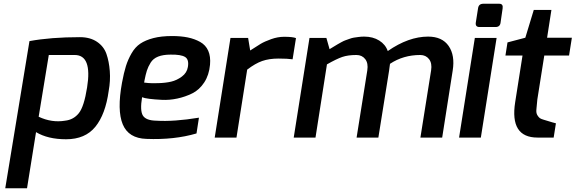

<svg xmlns="http://www.w3.org/2000/svg" viewBox="-20 -733 3067 1023"><path d="M186 -111Q256 -78 327 -90Q372 -95 400 -130Q428 -165 444 -267Q472 -440 378 -440H240ZM8 270 137 -514Q251 -535 406 -535Q460 -535 496.5 -510.5Q533 -486 547 -446Q561 -406 565 -354.5Q569 -303 559 -248Q542 -124 488 -57.5Q434 9 332 9Q235 9 172 -29L124 270Z M748 -293Q757 -292 771.5 -290.5Q786 -289 824 -290Q862 -291 892 -298Q922 -305 949 -325Q976 -345 981 -376Q988 -416 966 -429.5Q944 -443 889 -442Q849 -442 822.5 -431.5Q796 -421 782.5 -399Q769 -377 762.5 -356.5Q756 -336 750 -305Q749 -297 748 -293ZM630 -292Q640 -346 651 -381Q662 -416 681 -449Q700 -482 727.5 -500.5Q755 -519 797 -530Q839 -541 897 -541Q944 -541 980.5 -533.5Q1017 -526 1046.5 -509.5Q1076 -493 1089.5 -462.5Q1103 -432 1099 -388Q1094 -333 1068 -293.5Q1042 -254 1004.5 -235.5Q967 -217 925 -208Q883 -199 843 -201Q803 -203 775.5 -206.5Q748 -210 737 -215Q725 -143 741.5 -117Q758 -91 812 -90Q906 -84 1040 -106L1027 -22Q908 13 760 7Q665 4 634 -70.5Q603 -145 630 -292Z M1124 0 1208 -531H1302L1313 -464Q1348 -487 1369 -499.5Q1390 -512 1425 -524.5Q1460 -537 1494 -537Q1540 -537 1557 -530L1539 -417Q1513 -421 1464 -421Q1414 -421 1377 -408Q1340 -395 1297 -362L1240 0Z M1545 0 1629 -531H1719L1736 -471Q1739 -473 1756.5 -483.5Q1774 -494 1778 -496.5Q1782 -499 1797.5 -507.5Q1813 -516 1819.5 -518Q1826 -520 1840.5 -525.5Q1855 -531 1865.5 -532.5Q1876 -534 1890.5 -536Q1905 -538 1920 -538Q1967 -538 2000.5 -517Q2034 -496 2046 -461Q2157 -538 2261 -538Q2336 -538 2370.5 -488Q2405 -438 2392 -357L2336 0H2220L2277 -358Q2283 -396 2266 -418Q2249 -440 2219 -440Q2129 -440 2058 -393Q2058 -392 2055.5 -375Q2053 -358 2053 -356L1996 0H1880L1937 -358Q1943 -396 1926 -418Q1909 -440 1879 -440Q1834 -440 1803.5 -429.5Q1773 -419 1722 -390L1661 0Z M2515 -612 2527 -688Q2530 -713 2555 -713H2640Q2662 -713 2658 -688L2647 -612Q2644 -589 2620 -589H2535Q2512 -589 2515 -612ZM2426 0 2510 -531H2626L2542 0Z M2673 -437 2684 -507 2779 -532 2824 -680H2918L2895 -532H3027L3012 -437H2880L2843 -203Q2840 -169 2838 -150Q2836 -131 2843 -119.5Q2850 -108 2856.5 -103.5Q2863 -99 2877 -95Q2939 -76 2942 -76L2930 0H2844Q2695 0 2725 -189L2764 -437Z"/></svg>

Font: Exo
Style: Demi Bold Italic
Weight: 600
Designer: Natanael Gama
Version: Version 1